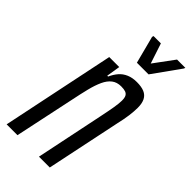

<svg xmlns="http://www.w3.org/2000/svg" viewBox="-228 -761 815 815"><g transform="rotate(45 179.5 -353.0)"><path d="M-4 0 102 -510H162L152 -448H157Q167 -470 180.5 -485.5Q194 -501 214 -509.5Q234 -518 260 -518Q288 -518 305.5 -510.5Q323 -503 331.5 -486.5Q340 -470 340 -443Q340 -422 336.5 -395.5Q333 -369 325 -335L255 0H190L253 -304Q262 -347 266.5 -374Q271 -401 271 -417Q271 -434 266.5 -442.5Q262 -451 252.5 -454.5Q243 -458 226 -458Q201 -458 184 -445Q167 -432 155.5 -407Q144 -382 135.5 -347.5Q127 -313 118 -269L61 0ZM202 -576 170 -699 172 -706H216L246 -615L313 -706H363L360 -699L272 -576Z"/></g></svg>

Font: Saira UltraCondensed Medium
Style: Italic
Weight: 500
Width: 1
Italic angle: -12°
Designer: Hector Gatti with collaboration of the Omnibus-Type team
Foundry: Omnibus-Type
Version: Version 1.101